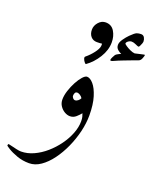

<svg xmlns="http://www.w3.org/2000/svg" viewBox="-234 -788 987 1216"><g transform="rotate(20 260.0 -179.5)"><path d="M369.6 -88.4Q369.6 -36.1 356 21Q342.3 78.1 317.9 132.3Q293.5 186.5 261 230.5Q228.5 274.4 190.9 300.3Q153.3 326.2 113.3 326.2Q69.3 326.2 31.2 312.5Q-6.8 298.8 -30.3 284.2Q-53.7 269.5 -53.7 267.1Q-53.7 263.7 -52 260Q-50.3 256.3 -48.3 256.3Q-45.4 256.3 -28.6 260.7Q-11.7 265.1 8.3 269.5Q28.3 273.9 40.5 273.9Q82.5 273.9 124.8 254.6Q167 235.4 204.3 202.9Q241.7 170.4 271 129.9Q300.3 89.4 316.9 46.4Q333.5 3.4 333.5 -36.1Q333.5 -53.7 330.6 -65.4Q327.6 -77.1 323.7 -86.9Q312.5 -72.8 295.2 -57.4Q277.8 -42 254.9 -42Q236.8 -42 218.3 -52.7Q199.7 -63.5 187 -82.5Q174.3 -101.6 174.3 -126Q174.3 -153.3 184.8 -185.8Q195.3 -218.3 210.9 -247.6Q226.6 -276.9 243.4 -295.7Q260.3 -314.5 272.5 -314.5Q293.5 -314.5 315.9 -288.6Q338.4 -262.7 354 -212.2Q369.6 -161.6 369.6 -88.4ZM285.2 -174.3Q277.8 -186 266.8 -192.4Q255.9 -198.7 249 -198.7Q238.3 -198.7 233.9 -190.2Q229.5 -181.6 229.5 -169.9Q229.5 -164.1 236.1 -156Q242.7 -147.9 252 -147.9Q260.3 -147.9 270.8 -156Q281.2 -164.1 285.2 -174.3ZM344.7 -571.8Q344.7 -519.5 313.2 -468.8Q281.7 -418 237.8 -387.2Q235.4 -385.3 227.8 -394Q220.2 -402.8 216.1 -414.3Q211.9 -425.8 218.3 -430.7Q244.6 -452.1 265.9 -480Q287.1 -507.8 289.6 -527.3Q292 -545.4 286.4 -543.5Q280.8 -541.5 254.9 -541.5Q229.5 -541.5 214.1 -559.1Q198.7 -576.7 198.7 -605.5Q198.7 -632.8 218.8 -655.5Q238.8 -678.2 266.1 -678.2Q305.2 -678.2 325 -646Q344.7 -613.8 344.7 -571.8ZM569.3 -565.9Q569.3 -562 562.5 -544.4Q555.7 -526.9 541.5 -522.9Q533.2 -520.5 507.6 -510.5Q481.9 -500.5 453.1 -489.7Q418.9 -476.6 401.9 -468.5Q384.8 -460.4 379.4 -460.4Q374 -460.4 374 -466.3Q374 -471.7 380.9 -485.6Q387.7 -499.5 391.1 -503.9Q395 -508.8 407.7 -515.6Q420.4 -522.5 425.8 -524.4Q415 -527.8 400.9 -539.8Q386.7 -551.8 386.7 -571.3Q386.7 -588.4 401.9 -610.4Q417 -632.3 433.6 -648.9Q460.9 -676.3 474.1 -680.7Q487.3 -685.1 501.5 -685.1Q517.1 -685.1 524.4 -672.6Q531.7 -660.2 531.7 -646Q531.7 -641.1 528.3 -631.1Q524.9 -621.1 520.3 -612.8Q515.6 -604.5 512.7 -604.5Q507.8 -604.5 491.5 -612.3Q475.1 -620.1 462.4 -620.1Q450.2 -620.1 439.2 -611.8Q428.2 -603.5 428.2 -595.2Q428.2 -592.3 441.4 -583Q454.6 -573.7 472.7 -565.4Q490.7 -557.1 504.4 -556.2Q521.5 -560.5 541.3 -564.7Q561 -568.8 564.9 -569.8Q569.3 -570.8 569.3 -565.9Z"/></g></svg>

Font: Scheherazade New
Style: Regular
Weight: 400
Designer: SIL International
Foundry: SIL International
Version: Version 4.000